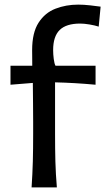

<svg xmlns="http://www.w3.org/2000/svg" viewBox="-20 -811 459 831"><path d="M116.7 0Q120.6 -58.1 122.1 -112.3Q123.5 -166.5 123.5 -231.9V-284.2Q123.5 -321.8 123 -363.3Q122.6 -404.8 122.1 -452.1L25.4 -444.3V-526.4H119.6Q119.6 -543.5 119.4 -560.1Q119.1 -576.7 119.1 -593.8Q119.1 -669.9 147 -712.9Q174.8 -755.9 220.2 -773.4Q265.6 -791 318.4 -791Q342.3 -791 370.8 -787.8Q399.4 -784.7 415.5 -782.2L407.2 -695.8Q390.6 -701.2 367.4 -705.1Q344.2 -709 327.1 -709Q266.6 -709 238.3 -681.2Q210 -653.3 210 -594.2Q210 -576.2 212.6 -555.7Q215.3 -535.2 220.2 -526.4H393.6V-444.3Q303.2 -452.6 218.3 -454.6V-231.9Q218.3 -166.5 219.7 -112.3Q221.2 -58.1 226.1 0Z"/></svg>

Font: Pinar-DS1-FD Medium
Style: Regular
Weight: 500
Designer: Amin Abedi
Version: Version 3.000